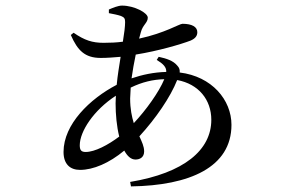

<svg xmlns="http://www.w3.org/2000/svg" viewBox="-20 -605 1040 686"><path d="M233 -480C257 -425 283 -398 340 -398C363 -398 387 -400 411 -402C406 -370 400 -335 397 -302C301 -252 207 -161 207 -62C207 -19 230 2 266 2C313 2 370 -22 424 -67C435 -47 448 -35 464 -35C480 -35 495 -43 495 -64C495 -82 487 -98 478 -118C536 -181 589 -258 613 -319C690 -305 735 -248 735 -177C735 -69 638 13 445 45L448 61C657 58 807 -7 807 -159C807 -248 737 -332 622 -346C623 -355 621 -363 613 -371C599 -388 575 -396 547 -402L540 -391C563 -377 575 -365 574 -348C530 -347 488 -338 450 -325C454 -353 459 -382 465 -410C546 -423 627 -447 661 -460C677 -467 685 -476 685 -490C685 -509 666 -520 632 -520C621 -520 570 -487 477 -467L483 -489C490 -517 508 -523 508 -542C508 -559 460 -585 416 -585C402 -585 383 -577 369 -571V-558C385 -555 400 -552 412 -548C424 -543 427 -539 427 -526C427 -511 424 -486 419 -456C397 -453 373 -452 350 -452C310 -452 282 -461 243 -488ZM567 -322C548 -276 502 -212 458 -165C451 -188 445 -216 445 -253L447 -292C488 -312 527 -321 567 -322ZM406 -117C366 -87 319 -62 286 -62C270 -62 265 -69 265 -86C265 -135 314 -211 394 -263L393 -236C393 -196 397 -153 406 -117Z"/></svg>

Font: Noto Serif CJK SC Medium
Style: Regular
Weight: 500
Designer: Ryoko NISHIZUKA 西塚涼子 (kana & ideographs); Frank Grießhammer (Latin, Greek & Cyrillic); Wenlong ZHANG 张文龙 (bopomofo); San
Foundry: Adobe
Version: Version 2.001;hotconv 1.1.0;makeotfexe 2.6.0